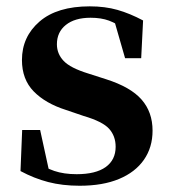

<svg xmlns="http://www.w3.org/2000/svg" viewBox="-20 -572 539 608"><path d="M232.3 16.2Q177.6 16.2 132.7 4.5Q87.8 -7.2 44.9 -30.3L50.2 -160.4H107.1L137.6 -20.6L89.6 -26V-62Q121.7 -41.1 151.9 -30.7Q182.2 -20.4 222.8 -20.4Q283.1 -20.4 314.7 -43Q346.2 -65.7 346.2 -107.2Q346.2 -140.9 325.7 -164Q305.1 -187.1 244.5 -204.9L188.7 -223.9Q123.9 -244.5 86.7 -282.6Q49.5 -320.7 49.5 -382Q49.5 -455.6 105.2 -503.8Q160.9 -551.9 264.2 -551.9Q312.5 -551.9 351.9 -540.7Q391.2 -529.5 433.1 -507.2L427.1 -387.7H376.1L337.6 -521.5L380 -507.8V-477Q349.7 -497.5 325.1 -506.7Q300.5 -515.8 266.8 -515.8Q217 -515.8 188.6 -493.1Q160.2 -470.4 160.2 -431.8Q160.2 -401.6 181.6 -379.1Q202.9 -356.6 259.8 -339.1L315.9 -321.1Q393.8 -296.3 428.4 -256.6Q463.1 -217 463.1 -158.3Q463.1 -105.4 435.8 -66.1Q408.4 -26.7 357 -5.3Q305.6 16.2 232.3 16.2Z"/></svg>

Font: Noto Serif TC
Style: Regular
Weight: 200
Designer: Ryoko NISHIZUKA 西塚涼子 (kana & ideographs); Frank Grießhammer (Latin, Greek & Cyrillic); Wenlong ZHANG 张文龙 (bopomofo); San
Foundry: Adobe
Version: Version 2.001;hotconv 1.1.0;makeotfexe 2.6.0